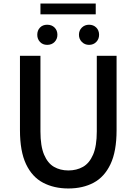

<svg xmlns="http://www.w3.org/2000/svg" viewBox="-20 -1053 773 1087"><path d="M367 14Q286 14 224 -18.5Q162 -51 127.5 -123.5Q93 -196 93 -316V-737H209V-309Q209 -226 229.5 -177.5Q250 -129 285.5 -108.5Q321 -88 367 -88Q414 -88 450 -108.5Q486 -129 507 -177.5Q528 -226 528 -309V-737H640V-316Q640 -196 605.5 -123.5Q571 -51 510 -18.5Q449 14 367 14ZM247 -799Q222 -799 206.5 -815.5Q191 -832 191 -856Q191 -881 206.5 -897Q222 -913 247 -913Q273 -913 289 -897Q305 -881 305 -856Q305 -832 289 -815.5Q273 -799 247 -799ZM209 -972V-1033H522V-972ZM484 -799Q460 -799 443.5 -815.5Q427 -832 427 -856Q427 -881 443.5 -897Q460 -913 484 -913Q509 -913 525 -897Q541 -881 541 -856Q541 -832 525 -815.5Q509 -799 484 -799Z"/></svg>

Font: Source Han Sans TC Medium
Style: Regular
Weight: 500
Designer: Ryoko NISHIZUKA Ë•øÂ°öÊ∂ºÂ≠ê (kana, bopomofo & ideographs); Paul D. Hunt (Latin, Greek & Cyrillic); Sandoll Communicatio
Foundry: Adobe
Version: Version 2.004;hotconv 1.0.118;makeotfexe 2.5.65603